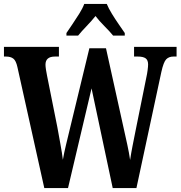

<svg xmlns="http://www.w3.org/2000/svg" viewBox="-20 -951 913 971"><path d="M68 -612Q61 -644 47.5 -654.5Q34 -665 10 -665H0V-714H278V-665H258Q210 -665 210 -624Q210 -615 212.5 -598.5Q215 -582 218 -568L270 -308Q277 -268 285.5 -222.5Q294 -177 298 -143Q304 -178 313.5 -217Q323 -256 334 -302L432 -707H516L604 -309Q615 -260 624 -218.5Q633 -177 638 -142Q643 -176 650.5 -214Q658 -252 667 -297L721 -564Q724 -577 726.5 -596Q729 -615 729 -625Q729 -647 716.5 -656Q704 -665 677 -665H658V-714H873V-665H857Q834 -665 820.5 -651Q807 -637 796 -587L670 0H550L443 -504L324 0H204ZM316 -784Q329 -803 346.5 -829Q364 -855 381 -882Q398 -909 406 -931H520Q529 -909 545.5 -882Q562 -855 580 -829Q598 -803 611 -784V-771H552Q535 -792 508 -819Q481 -846 463 -870Q444 -846 418 -819Q392 -792 375 -771H316Z"/></svg>

Font: Noto Serif Thai ExtraCondensed
Style: Bold
Weight: 700
Width: 2
Designer: Monotype Design Team
Foundry: Monotype Imaging Inc.
Version: Version 2.002; ttfautohint (v1.8.4.7-5d5b)